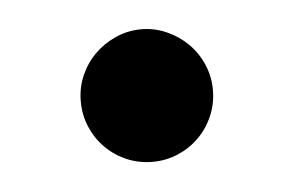

<svg xmlns="http://www.w3.org/2000/svg" viewBox="-28 -464 331 217"><g transform="rotate(-5 138.0 -356.0)"><path d="M212.9 -356Q212.9 -340.3 207 -326.7Q201.2 -313 190.9 -302.7Q180.7 -292.5 167 -286.6Q153.3 -280.8 138.2 -280.8Q122.6 -280.8 108.9 -286.6Q95.2 -292.5 85 -302.7Q74.7 -313 68.8 -326.7Q63 -340.3 63 -356Q63 -371.1 68.8 -384.8Q74.7 -398.4 85 -408.7Q95.2 -418.9 108.9 -425Q122.6 -431.2 138.2 -431.2Q153.3 -431.2 167 -425Q180.7 -418.9 190.9 -408.7Q201.2 -398.4 207 -384.8Q212.9 -371.1 212.9 -356Z"/></g></svg>

Font: Bruno Ace SC
Style: Regular
Weight: 400
Designer: Astigmatic (AOETI)
Foundry: Astigmatic (AOETI)
Version: Version 1.000